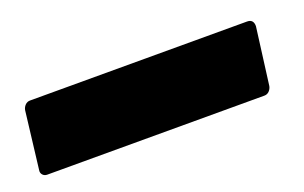

<svg xmlns="http://www.w3.org/2000/svg" viewBox="-41 -220 499 315"><g transform="rotate(-20 208.5 -62.0)"><path d="M-7 -12 5 -112Q6 -117 9.5 -120.5Q13 -124 18 -124H397Q408 -124 408 -112L395 -12Q394 -7 390.5 -3.5Q387 0 382 0H3Q-2 0 -5 -3.5Q-8 -7 -7 -12Z"/></g></svg>

Font: Barlow Condensed ExtraBold
Style: Italic
Weight: 800
Width: 3
Italic angle: -7°
Designer: Jeremy Tribby
Foundry: Tribby Type
Version: Version 1.408